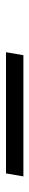

<svg xmlns="http://www.w3.org/2000/svg" viewBox="251 -291 98 640"><g transform="rotate(-90 300.0 29.0)"><path d="M32 58 42 0H446L436 58Z"/></g></svg>

Font: Iosevka Curly Slab LtEx
Style: Italic
Weight: 300
Width: 7
Italic angle: -9°
Monospace: yes
Designer: Belleve Invis
Foundry: Belleve Invis
Version: Version 11.1.0; ttfautohint (v1.8.3)